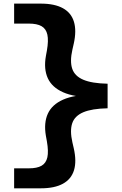

<svg xmlns="http://www.w3.org/2000/svg" viewBox="-20 -821 660 1041"><path d="M228.8 -517 234.2 -546.4Q243.8 -601.5 236.8 -633.2Q229.7 -665 205.3 -679Q181 -693.1 135.8 -693.1H56.6V-801.4H201Q275.9 -801.4 321 -776.5Q366.2 -751.7 380.9 -703Q395.6 -654.4 379.8 -583.8L372.5 -551.6Q358.1 -487.7 371.7 -448Q385.2 -408.4 431.6 -388.7Q478 -368.9 563.4 -367.1V-233.9Q478 -232.1 431.6 -212.3Q385.2 -192.6 371.7 -153Q358.1 -113.3 372.5 -49.4L379.8 -17.6Q396 53 381.3 101.6Q366.6 150.2 321.2 175.1Q275.9 200 201 200H56.6V91.7H135.8Q181 91.7 205.3 77.6Q229.7 63.6 236.8 31.8Q243.8 0.1 234.2 -55L228.8 -84.8Q216.8 -154.4 239.2 -204.2Q261.7 -253.9 322 -280.7Q382.3 -307.5 481.4 -307.5V-293.9Q382.3 -293.9 322 -320.8Q261.7 -347.6 239 -397.3Q216.4 -447.1 228.8 -517Z"/></svg>

Font: Monaspace Neon Var
Style: Regular
Weight: 400
Designer: Riley Cran and the Lettermatic Team
Version: Version 1.000 (Monaspace Neon Var)